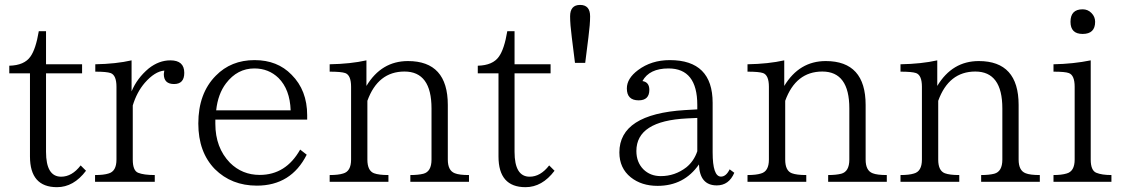

<svg xmlns="http://www.w3.org/2000/svg" viewBox="-20 -756 4606 788"><path d="M333 -55.2Q282.2 12.2 213.9 12.2Q103 12.2 103 -113.8V-455.1H18.1V-486.3Q80.1 -487.8 105 -523.9Q127 -554.7 139.2 -627.9H168.9V-492.2H316.9V-455.1H168.9V-132.8Q168.9 -30.8 231 -30.8Q275.4 -30.8 311 -77.1Z M520 -380.9Q542.5 -435.1 590.3 -475.1Q632.3 -508.3 679.2 -508.3Q736.3 -508.3 736.3 -457Q736.3 -411.1 694.3 -411.1Q652.3 -411.1 652.3 -452.1Q652.3 -455.6 654.3 -466.3Q615.2 -462.9 574.2 -416Q541.5 -377.9 524.9 -323.2V-101.1Q524.9 -55.7 546.9 -46.9Q569.8 -37.6 615.2 -37.6V-9.8H370.1V-37.6Q405.8 -37.6 425.3 -43.9Q458 -52.7 458 -101.1V-399.9Q458 -447.3 434.1 -456.1Q417.5 -461.9 371.1 -461.9V-492.2Q456.5 -493.7 520 -508.3Z M1240.7 -265.1H863.8V-248Q863.8 -149.9 923.8 -87.9Q974.1 -38.1 1045.9 -38.1Q1153.3 -38.1 1211.9 -142.1L1238.8 -121.1Q1174.8 5.9 1034.2 5.9Q930.2 5.9 861.8 -62Q793.9 -131.8 793.9 -249Q793.9 -373 865.7 -445.3Q928.2 -509.3 1024.9 -509.3Q1118.7 -509.3 1176.8 -449.2Q1240.7 -385.3 1240.7 -283.2ZM1172.9 -303.2Q1169.9 -389.2 1123 -436Q1082.5 -475.1 1023.9 -475.1Q954.1 -475.1 907.7 -414.1Q874.5 -370.6 867.2 -303.2Z M1904.8 -9.8H1664.1V-37.6Q1696.3 -37.6 1717.8 -43Q1751 -51.8 1751 -101.1V-311Q1751 -462.4 1640.1 -462.4Q1531.2 -462.4 1487.8 -342.3V-101.1Q1487.8 -55.2 1515.1 -44.9Q1534.7 -37.6 1574.2 -37.6V-9.8H1333V-37.6Q1368.7 -37.6 1388.2 -43.9Q1420.9 -52.7 1420.9 -101.1V-399.9Q1420.9 -447.3 1397 -456.1Q1380.4 -461.9 1333 -461.9V-492.2Q1418.9 -493.7 1483.9 -508.3V-403.3Q1545.4 -505.4 1654.3 -505.4Q1817.9 -505.4 1817.9 -325.2V-101.1Q1817.9 -55.7 1846.7 -44.9Q1864.7 -37.6 1904.8 -37.6Z M2255.9 -55.2Q2205.1 12.2 2136.7 12.2Q2025.9 12.2 2025.9 -113.8V-455.1H1940.9V-486.3Q2002.9 -487.8 2027.8 -523.9Q2049.8 -554.7 2062 -627.9H2091.8V-492.2H2239.7V-455.1H2091.8V-132.8Q2091.8 -30.8 2153.8 -30.8Q2198.2 -30.8 2233.9 -77.1Z M2339.8 -498 2326.7 -603Q2319.8 -656.2 2319.8 -689Q2319.8 -735.8 2360.8 -735.8Q2401.9 -735.8 2401.9 -689Q2401.9 -656.2 2395 -603L2381.8 -498Z M2993.7 -46.9Q2971.7 4.9 2921.9 4.9Q2851.6 4.9 2848.6 -81.1Q2787.6 6.8 2678.7 6.8Q2612.8 6.8 2568.8 -28.3Q2522 -65.9 2522 -130.4Q2522 -287.6 2791 -304.2L2841.8 -307.1V-325.2Q2841.8 -475.1 2723.6 -475.1Q2645 -475.1 2616.7 -423.3Q2645 -418.9 2645 -387.2Q2645 -344.2 2601.1 -344.2Q2552.7 -344.2 2552.7 -393.1Q2552.7 -434.1 2598.6 -468.3Q2653.3 -509.3 2729 -509.3Q2904.8 -509.3 2904.8 -334V-130.9Q2904.8 -31.2 2939 -31.2Q2960 -31.2 2974.6 -61ZM2841.8 -135.3V-272L2799.8 -270Q2591.8 -259.8 2591.8 -136.2Q2591.8 -90.3 2620.6 -61Q2648.9 -33.2 2691.9 -33.2Q2750 -33.2 2796.9 -69.3Q2828.1 -94.7 2841.8 -135.3Z M3619.6 -9.8H3378.9V-37.6Q3411.1 -37.6 3432.6 -43Q3465.8 -51.8 3465.8 -101.1V-311Q3465.8 -462.4 3355 -462.4Q3246.1 -462.4 3202.6 -342.3V-101.1Q3202.6 -55.2 3230 -44.9Q3249.5 -37.6 3289.1 -37.6V-9.8H3047.9V-37.6Q3083.5 -37.6 3103 -43.9Q3135.7 -52.7 3135.7 -101.1V-399.9Q3135.7 -447.3 3111.8 -456.1Q3095.2 -461.9 3047.9 -461.9V-492.2Q3133.8 -493.7 3198.7 -508.3V-403.3Q3260.3 -505.4 3369.1 -505.4Q3532.7 -505.4 3532.7 -325.2V-101.1Q3532.7 -55.7 3561.5 -44.9Q3579.6 -37.6 3619.6 -37.6Z M4247.6 -9.8H4006.8V-37.6Q4039.1 -37.6 4060.5 -43Q4093.8 -51.8 4093.8 -101.1V-311Q4093.8 -462.4 3982.9 -462.4Q3874 -462.4 3830.6 -342.3V-101.1Q3830.6 -55.2 3857.9 -44.9Q3877.4 -37.6 3917 -37.6V-9.8H3675.8V-37.6Q3711.4 -37.6 3731 -43.9Q3763.7 -52.7 3763.7 -101.1V-399.9Q3763.7 -447.3 3739.7 -456.1Q3723.1 -461.9 3675.8 -461.9V-492.2Q3761.7 -493.7 3826.7 -508.3V-403.3Q3888.2 -505.4 3997.1 -505.4Q4160.6 -505.4 4160.6 -325.2V-101.1Q4160.6 -55.7 4189.5 -44.9Q4207.5 -37.6 4247.6 -37.6Z M4423.3 -717.8Q4444.8 -717.8 4459.5 -702.6Q4474.6 -687.5 4474.6 -666.5Q4474.6 -616.7 4423.3 -616.7Q4373.5 -616.7 4373.5 -666.5Q4373.5 -717.8 4423.3 -717.8ZM4541.5 -9.8H4303.7V-37.6Q4336.4 -37.6 4357.4 -43.9Q4390.6 -52.7 4390.6 -101.1V-399.9Q4390.6 -447.3 4366.7 -456.1Q4351.6 -461.9 4303.7 -461.9V-492.2Q4385.3 -493.7 4456.5 -508.3V-101.1Q4456.5 -56.2 4479.5 -46.9Q4502 -37.6 4541.5 -37.6Z"/></svg>

Font: I.MingCP
Style: Regular
Weight: 400
Designer: I.Font Project
Version: Version 8.000; Sep 06, 2022